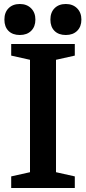

<svg xmlns="http://www.w3.org/2000/svg" viewBox="-20 -940 430 960"><path d="M260 -641V-79L354 -58V0H36V-58L130 -79V-641L36 -662V-720H354V-662ZM2 -842Q2 -878 23 -899Q44 -920 79 -920Q114 -920 135.5 -898.5Q157 -877 157 -842Q157 -807 136 -786Q115 -765 79 -765Q43 -765 22.5 -785.5Q2 -806 2 -842ZM232 -842Q232 -878 253 -899Q274 -920 309 -920Q344 -920 365.5 -898.5Q387 -877 387 -842Q387 -807 366 -786Q345 -765 309 -765Q273 -765 252.5 -785.5Q232 -806 232 -842Z"/></svg>

Font: Domine
Style: Regular
Weight: 400
Designer: Pablo Impallari, Rodrigo Fuenzalida, Brenda Gallo
Foundry: Pablo Impallari, Rodrigo Fuenzalida, Brenda Gallo
Version: Version 2.000;September 19, 2022;FontCreator 14.0.0.2877 64-